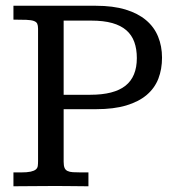

<svg xmlns="http://www.w3.org/2000/svg" viewBox="-20 -650 609 670"><path d="M314.5 -629.9Q374.5 -629.9 418 -616.7Q461.4 -603.5 489.7 -579.6Q518.1 -555.7 531.7 -522.2Q545.4 -488.8 545.4 -448.7Q545.4 -408.7 532.7 -375.7Q520 -342.8 492.4 -319.1Q464.8 -295.4 421.1 -282.2Q377.4 -269 315.4 -269H202.1V-85.9Q202.1 -72.3 205.1 -64.7Q208 -57.1 215.3 -53.5Q222.7 -49.8 234.4 -49.1Q246.1 -48.3 263.7 -48.3H288.6V0Q275.4 0 263.2 -0.2Q251 -0.5 238 -0.5Q225.1 -0.5 210.2 -0.7Q195.3 -1 176.3 -1Q131.3 -1 96.2 -0.5Q61 0 26.9 0V-48.3H52.2Q74.7 -48.3 86.9 -51Q99.1 -53.7 105 -58.6Q110.8 -63.5 111.8 -70.8Q112.8 -78.1 112.8 -87.9V-549.8Q112.8 -561 109.9 -567.4Q106.9 -573.7 97.9 -576.9Q88.9 -580.1 71.8 -580.8Q54.7 -581.5 26.9 -581.5V-629.9ZM202.1 -319.3H295.4Q377.9 -319.3 417.7 -350.8Q457.5 -382.3 457.5 -447.3Q457.5 -479 448.7 -503.4Q439.9 -527.8 420.9 -544.4Q401.9 -561 371.6 -569.6Q341.3 -578.1 297.9 -578.1H202.1Z"/></svg>

Font: Kameron
Style: Regular
Weight: 400
Version: Version 1.000